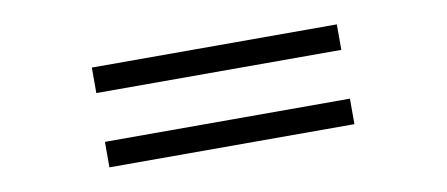

<svg xmlns="http://www.w3.org/2000/svg" viewBox="-36 -511 1035 445"><g transform="rotate(-10 481.0 -288.5)"><path d="M192.9 -171.4V-231.4H769.5V-171.4ZM192.9 -346.2V-406.2H769.5V-346.2Z"/></g></svg>

Font: Doulos SIL Am
Style: Regular
Weight: 400
Designer: Walt Agee, Victor Gaultney, Peter Martin, Debbi Hosken, Becca Hirsbrunner
Foundry: SIL International
Version: Version 5.000